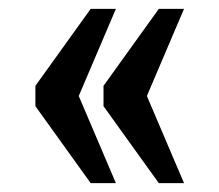

<svg xmlns="http://www.w3.org/2000/svg" viewBox="-20 -487 496 434"><path d="M339 -73 214 -247V-293L339 -467H396L312 -270L396 -73ZM185 -73 60 -247V-293L185 -467H242L158 -270L242 -73Z"/></svg>

Font: Noto Serif ExtraCondensed
Style: Bold
Weight: 700
Width: 2
Designer: Monotype Design Team
Foundry: Monotype Imaging Inc.
Version: Version 2.014; ttfautohint (v1.8.4.7-5d5b)